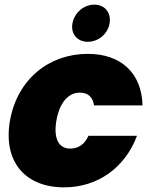

<svg xmlns="http://www.w3.org/2000/svg" viewBox="-20 -800 647 827"><path d="M23 -281C-8 -102 90 7 256 7C399 7 518 -76 570 -215H361C345 -180 320 -160 282 -160C235 -160 209 -200 223 -281C237 -361 276 -401 324 -401C361 -401 380 -380 385 -346H594C590 -487 500 -568 358 -568C191 -568 55 -459 23 -281ZM358 -620C404 -620 444 -654 452 -699C460 -745 432 -780 386 -780C341 -780 300 -745 292 -699C284 -654 313 -620 358 -620Z"/></svg>

Font: SVN-Poppins ExtraBold
Style: Italic
Weight: 800
Italic angle: -10°
Designer: Ninad Kale (Devanagari), Jonny Pinhorn (Latin)
Foundry: Indian Type Foundry
Version: Version 3.002 2017